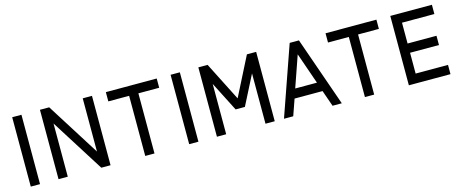

<svg xmlns="http://www.w3.org/2000/svg" viewBox="-38 -1102 3846 1604"><g transform="rotate(-15 1885.0 -300.0)"><path d="M80 0H160V-600H80Z M400 0V-460L690 0H770V-600H690V-140L400 -600H320V0Z M890 -520H1070V0H1150V-520H1330V-600H890Z M1450 0H1530V-600H1450Z M1770 -600H1690V0H1770V-435L1900 -180H1980L2110 -435V0H2190V-600H2110L1940 -265Z M2520 -490 2614 -220H2426ZM2690 0H2770L2560 -600H2480L2270 0H2350L2399 -140H2641Z M2790 -520H2970V0H3050V-520H3230V-600H2790Z M3350 0H3710V-80H3430V-260H3680V-340H3430V-520H3710V-600H3350Z"/></g></svg>

Font: Gauge
Style: Regular
Weight: 400
Designer: Daniel Pimley
Foundry: Daniel Pimley
Version: Version 1.004;PS 001.001;hotconv 1.0.56